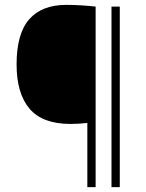

<svg xmlns="http://www.w3.org/2000/svg" viewBox="-20 -767 600 787"><path d="M338 0V-263Q303 -259 269 -259Q154 -259 101 -321.5Q48 -384 48 -503Q48 -629 99.8 -688Q151.5 -747 251.5 -747Q284 -747 314.5 -745Q345 -743 372 -740V0ZM437 0V-740H471V0Z"/></svg>

Font: Encode Sans SemiCondensed SemiCondensed Thin
Style: Regular
Weight: 100
Width: 4
Designer: Multiple Designers
Foundry: Impallari Type
Version: Version 3.000; ttfautohint (v1.8.3) -l 8 -r 50 -G 200 -x 14 